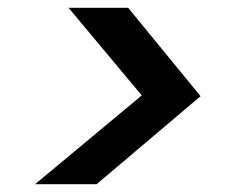

<svg xmlns="http://www.w3.org/2000/svg" viewBox="-20 -597 611 493"><path d="M70 -124 344 -352 156 -577H309L495 -350L228 -124Z"/></svg>

Font: DM Sans 17pt SemiBold
Style: Italic
Weight: 600
Italic angle: -10°
Version: Version 4.004;gftools[0.9.30]